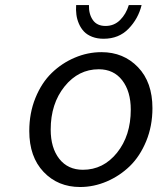

<svg xmlns="http://www.w3.org/2000/svg" viewBox="-20 -729 640 762"><path d="M391.1 -575.2Q365.7 -575.2 345.7 -583Q325.7 -590.8 313.2 -604Q300.8 -617.2 293.2 -634.8Q285.6 -652.3 283.2 -670.9Q280.8 -689.5 282.2 -709H333Q332 -673.3 348.4 -649.7Q364.7 -626 398.9 -626Q433.1 -626 456.8 -649.7Q480.5 -673.3 491.2 -709H542Q528.8 -654.8 490.2 -615Q451.7 -575.2 391.1 -575.2ZM297.9 13.2Q210 13.2 153.1 -46.6Q96.2 -106.4 96.2 -209Q96.2 -280.3 120.6 -340.3Q145 -400.4 185.3 -439.5Q225.6 -478.5 276.9 -500.2Q328.1 -522 382.8 -522Q470.2 -522 527.6 -462.4Q585 -402.8 585 -299.8Q585 -229 560.3 -168.9Q535.6 -108.9 495.4 -69.8Q455.1 -30.8 403.6 -8.8Q352.1 13.2 297.9 13.2ZM309.1 -55.2Q390.1 -55.2 444.6 -123Q499 -190.9 499 -293.9Q499 -366.2 465.1 -410.2Q431.2 -454.1 372.1 -454.1Q291 -454.1 236.1 -385.7Q181.2 -317.4 181.2 -214.8Q181.2 -142.1 215.3 -98.6Q249.5 -55.2 309.1 -55.2Z"/></svg>

Font: Office Code Pro Italic
Style: Regular
Weight: 400
Italic angle: -9°
Designer: Nathan Rutzky & Paul D. Hunt
Foundry: Adobe Systems Incorporated
Version: Version 1.004;PS 001.004;hotconv 1.0.70;makeotf.lib2.5.58329